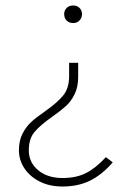

<svg xmlns="http://www.w3.org/2000/svg" viewBox="-20 -480 479 700"><path d="M214 -429Q214 -442 223 -451Q232 -460 247 -460Q261 -460 270 -451Q279 -442 279 -429Q279 -415 270 -405.5Q261 -396 247 -396Q232 -396 223 -405Q214 -414 214 -429ZM49 68Q49 33 62 7.5Q75 -18 93.5 -35Q112 -52 144 -74Q188 -105 210 -131.5Q232 -158 232 -202V-251H265V-199Q265 -163 252 -136.5Q239 -110 220 -93Q201 -76 170 -54Q127 -24 106 1Q85 26 85 68Q85 112 119 140.5Q153 169 208 169Q258 169 293.5 151Q329 133 366 93L391 112Q351 158 307.5 179Q264 200 208 200Q160 200 124 181.5Q88 163 68.5 133Q49 103 49 68Z"/></svg>

Font: FiraGO UltraLight
Style: Regular
Weight: 200
Designer: bBox Type
Foundry: bBox Type GmbH
Version: Version 1.001